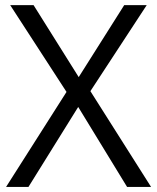

<svg xmlns="http://www.w3.org/2000/svg" viewBox="-20 -734 617 754"><path d="M573.2 0H479L287.1 -314L91.8 0H3.9L241.2 -373L20 -713.9H111.8L289.1 -431.2L467.8 -713.9H556.2L335 -376Z"/></svg>

Font: f07869316
Style: Regular
Weight: 400
Foundry: Ascender Corporation
Version: Version 1.10